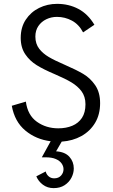

<svg xmlns="http://www.w3.org/2000/svg" viewBox="-20 -720 582 986"><path d="M255.4 246.1Q223.6 246.1 200.2 228.5Q176.8 210.9 166.5 185.5L214.8 160.6Q217.8 174.8 229.5 185.3Q241.2 195.8 258.3 195.8Q280.8 195.8 293.5 181.6Q306.2 167.5 306.2 148.9Q306.2 133.3 296.4 119.4Q286.6 105.5 266.6 96.7Q246.6 87.9 215.3 87.9H194.8L240.2 5.4Q165 -3.9 110.1 -49.6Q55.2 -95.2 40.5 -176.8L112.8 -198.2Q122.1 -128.4 169.4 -94.7Q216.8 -61 279.3 -61Q319.8 -61 351.3 -74.2Q382.8 -87.4 400.9 -114.7Q418.9 -142.1 418.9 -184.6Q418.9 -224.6 397.9 -252.4Q378.9 -277.3 347.7 -296.4Q316.4 -315.4 262.7 -338.4Q203.6 -363.3 168.2 -385.5Q132.8 -407.7 110.8 -439.9Q86.4 -474.6 86.4 -525.4Q86.4 -579.6 112.3 -618.9Q138.2 -658.2 180.7 -679.2Q223.1 -700.2 273.4 -700.2Q333 -700.2 382.3 -674.3Q431.6 -648.4 464.8 -592.8L406.7 -553.7Q385.3 -594.7 349.4 -614Q313.5 -633.3 272.5 -633.3Q243.2 -633.3 217.8 -621.1Q192.4 -608.9 177 -586.2Q161.6 -563.5 161.6 -532.2Q161.6 -495.1 181.6 -469.2Q200.2 -445.3 230.2 -427.5Q260.3 -409.7 311.5 -387.7Q371.1 -361.8 407.2 -340.6Q443.4 -319.3 468.8 -282.5Q494.1 -245.6 494.1 -190.4Q494.1 -131.8 468.3 -88.9Q442.4 -45.9 397.9 -21.2Q353.5 3.4 296.9 7.3L268.1 57.1Q314 60.1 336.4 85.2Q358.9 110.4 358.9 145Q358.9 169.4 346.9 192.6Q335 215.8 311.8 231Q288.6 246.1 255.4 246.1Z"/></svg>

Font: Acari Sans
Style: Regular
Weight: 400
Designer: Alfredo Marco Pradil and Stefan Peev
Foundry: Hanken Design Co.
Version: Version 1.045;February 4, 2021;FontCreator 13.0.0.2655 64-bi